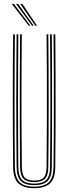

<svg xmlns="http://www.w3.org/2000/svg" viewBox="-20 -980 358 1006"><path d="M159.2 6Q104.2 6 76.9 -18.8Q49.5 -43.5 48.8 -105.8Q48 -183.2 47.5 -268.5Q47 -353.8 47 -443.2Q47 -532.8 47.4 -622.9Q47.8 -713 48.8 -800H57.8Q57 -721.8 56.6 -631Q56.2 -540.2 56.2 -446.5Q56.2 -352.8 56.6 -265.5Q57 -178.2 57.8 -107.2Q58.5 -51.5 81.5 -26.8Q104.5 -2 159.2 -2Q214.2 -2 237.1 -26.8Q260 -51.5 260.5 -107.2Q261.2 -176.8 261.8 -260.6Q262.2 -344.5 262.2 -436.1Q262.2 -527.8 261.9 -620.5Q261.5 -713.2 260.5 -800H269.8Q270.8 -694.2 271.1 -577.2Q271.5 -460.2 271.2 -340.4Q271 -220.5 269.5 -105.8Q269 -43 241.4 -18.5Q213.8 6 159.2 6ZM159.2 -9.8Q112.5 -9.8 90 -30.8Q67.5 -51.8 67 -106.2Q66.2 -182.5 65.8 -267.5Q65.2 -352.5 65.2 -442.4Q65.2 -532.2 65.8 -622.8Q66.2 -713.2 67 -800H76Q75.2 -720.5 74.9 -630.8Q74.5 -541 74.5 -449Q74.5 -357 74.9 -269.4Q75.2 -181.8 76 -106.5Q76.5 -56.5 96.4 -37.1Q116.2 -17.8 159.2 -17.8Q202.2 -17.8 222.1 -36.9Q242 -56 242.2 -106.5Q243 -181.2 243.5 -266.2Q244 -351.2 244 -441.4Q244 -531.5 243.5 -622.4Q243 -713.2 242.2 -800H251.5Q252.2 -720 252.6 -630.2Q253 -540.5 253 -448.8Q253 -357 252.6 -269.6Q252.2 -182.2 251.5 -106.2Q251 -52.2 228.8 -31Q206.5 -9.8 159.2 -9.8ZM159.2 -25.8Q120.8 -25.8 103.2 -43.1Q85.8 -60.5 85.2 -106.5Q84.2 -199.2 83.9 -316.1Q83.5 -433 83.8 -558Q84 -683 85.2 -800H94.2Q93.5 -717.2 93 -632.5Q92.5 -547.8 92.5 -460.9Q92.5 -374 93 -285.4Q93.5 -196.8 94.5 -106.5Q95 -65.5 109.5 -49.6Q124 -33.8 159.2 -33.8Q194.8 -33.8 209.1 -49.6Q223.5 -65.5 224 -106.5Q225.2 -232.5 225.6 -347.4Q226 -462.2 225.6 -573.6Q225.2 -685 224 -800H233.2Q234 -722 234.5 -631.5Q235 -541 235 -447.6Q235 -354.2 234.5 -266.5Q234 -178.8 233.2 -106.5Q232.8 -59.8 215 -42.8Q197.2 -25.8 159.2 -25.8ZM130.8 -845 41.5 -959.8H52.8L139.5 -845ZM148 -845 63.8 -959.8H75L156.8 -845ZM165.2 -845 85.8 -959.8H97.2L174.2 -845Z"/></svg>

Font: Big Shoulders Inline Display Thin Light
Style: Regular
Weight: 300
Version: Version 2.002